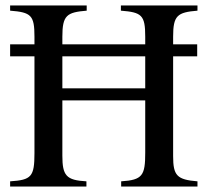

<svg xmlns="http://www.w3.org/2000/svg" viewBox="-20 -682 763 702"><path d="M511 -359H208V-476H511ZM702 0V-19C627 -25 613 -40 613 -111V-476H701V-520H613V-548C613 -625 628 -637 702 -643V-662H422V-643C498 -637 511 -627 511 -548V-520H208V-548C208 -626 224 -637 297 -643V-662H17V-643C94 -637 106 -626 106 -548V-520H17V-476H106V-122C106 -36 95 -24 17 -19V0H296V-19C222 -23 208 -40 208 -113V-315H511V-124C511 -40 501 -24 423 -19V0Z"/></svg>

Font: XITS Math
Style: Regular
Weight: 400
Designer: MicroPress Inc., with final additions and corrections provided by Coen Hoffman, Elsevier (retired)
Version: Version 1.302